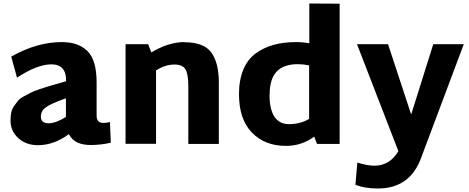

<svg xmlns="http://www.w3.org/2000/svg" viewBox="-20 -820 2672 1095"><path d="M607 -124 612 -6Q559 6 504 7Q404 9 373 -55Q287 8 197 8Q128 8 84 -32.5Q40 -73 40 -132Q40 -157 44 -177.5Q48 -198 60 -215Q72 -232 82.5 -245Q93 -258 116 -270.5Q139 -283 155.5 -291.5Q172 -300 206 -311.5Q240 -323 262 -329.5Q284 -336 327 -348L357 -357V-361Q357 -453 273 -453Q192 -453 77 -377L44 -497Q190 -580 332 -580Q428 -580 479.5 -528Q531 -476 531 -350V-160Q531 -119 569 -119Q588 -119 607 -124ZM213 -155Q213 -117 257 -117Q299 -117 356 -153V-259L341 -254Q266 -227 239.5 -206.5Q213 -186 213 -155Z M1032 -580V-579Q1143 -579 1185.5 -520Q1228 -461 1228 -350V1H1054V-328Q1054 -398 1037.5 -425Q1021 -452 974 -452Q924 -452 870 -419V0H696V-568H825L843 -521Q941 -580 1032 -580Z M1744 -800 1917 -799V1H1788L1772 -41Q1701 12 1611 12Q1490 12 1416.5 -64Q1343 -140 1343 -283Q1343 -364 1368 -423.5Q1393 -483 1439 -516Q1485 -549 1541.5 -564.5Q1598 -580 1669 -580Q1707 -580 1744 -573ZM1518 -282H1517Q1517 -112 1629 -112Q1693 -112 1743 -142V-447Q1710 -454 1679 -454Q1597 -454 1557.5 -411.5Q1518 -369 1518 -282Z M2451 -568H2625L2384 74Q2321 255 2135 255Q2061 255 2007 234L2018 107Q2075 125 2115 125Q2203 125 2252 42L2016 -568H2193L2325 -167Z"/></svg>

Font: Martel Sans Heavy
Style: Regular
Weight: 900
Designer: Dan Reynolds and Mathieu Réguer
Foundry: Dan Reynolds and Mathieu Réguer
Version: Version 1.001;PS 001.001;hotconv 1.0.70;makeotf.lib2.5.58329